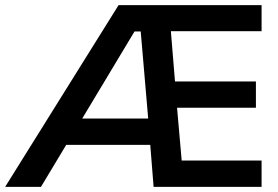

<svg xmlns="http://www.w3.org/2000/svg" viewBox="-40 -725 1077 745"><path d="M-20 0 420 -705H975V-604H623L639 -409H953V-307H647L665 -102H975V0H556L543 -163H217L119 0ZM482 -603 279 -265H535L506 -603Z"/></svg>

Font: MulishBold
Style: Bold
Weight: 700
Designer: Vernon Adams
Foundry: Vernon Adams
Version: Version 3.602; ttfautohint (v1.8.3)